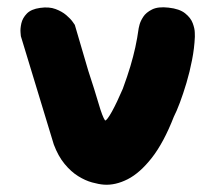

<svg xmlns="http://www.w3.org/2000/svg" viewBox="-20 -502 586 523"><path d="M263.2 1Q249.2 0 230.8 -5.1Q212.2 -10.2 192.9 -22.2Q173.5 -34.2 156 -55.4Q138.5 -76.5 126.5 -108.5L36.8 -403.5Q36.8 -403.5 35.9 -413.9Q35 -424.2 38.2 -438.6Q41.5 -453 53.2 -465.1Q65 -477.2 89.2 -480.5Q113.8 -484 131.2 -477.4Q148.8 -470.8 160.5 -460.8Q172.2 -450.8 178 -442.5Q183.8 -434.2 183.8 -434.2L220.5 -309.2Q238.2 -255.5 248.6 -219.8Q259 -184 266.2 -173.8Q271.2 -173.5 284.9 -198.1Q298.5 -222.8 314.5 -260.2Q327.2 -294.8 335.2 -321.6Q343.2 -348.5 348.6 -373.1Q354 -397.8 357.8 -425.2Q357.8 -425.2 360.1 -434.8Q362.5 -444.2 370.1 -456.1Q377.8 -468 394.2 -476.2Q410.8 -484.5 439.2 -481.2Q469 -478 484.4 -465.6Q499.8 -453.2 505.1 -438.5Q510.5 -423.8 510.6 -412.8Q510.8 -401.8 510.8 -401.8Q509.5 -370.8 503.1 -338.4Q496.8 -306 487.9 -276.2Q479 -246.5 470 -222.5Q461 -198.5 453.5 -184Q426 -113.5 393.6 -72.1Q361.2 -30.8 327.8 -13.8Q294.2 3.2 263.2 1Z"/></svg>

Font: Sour Gummy Black
Style: Regular
Weight: 900
Version: Version 1.000